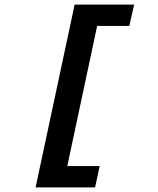

<svg xmlns="http://www.w3.org/2000/svg" viewBox="-20 -719 690 836"><path d="M305 -699H564L543 -606H403L273 4H414L394 97H135Z"/></svg>

Font: Azeret Mono Medium
Style: Italic
Weight: 500
Italic angle: -12°
Designer: Martin Vácha
Foundry: Displaay
Version: Version 1.000; Glyphs 3.0.3, build 3074